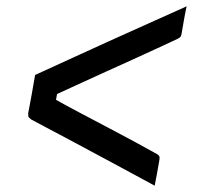

<svg xmlns="http://www.w3.org/2000/svg" viewBox="-20 -603 640 607"><path d="M91 -366Q144 -390 202.5 -417Q261 -444 323 -472Q385 -500 447.5 -528Q510 -556 570 -583Q565 -560 561.5 -539.5Q558 -519 554 -496Q553 -490 551 -487Q549 -484 541 -480Q513 -467 476.5 -450Q440 -433 399 -414.5Q358 -396 315 -376.5Q272 -357 229.5 -337.5Q187 -318 148 -300L164 -325L154 -271L147 -293Q188 -270 233.5 -246Q279 -222 323.5 -198.5Q368 -175 408 -153.5Q448 -132 478 -115Q483 -111 484 -108Q485 -105 484 -98Q481 -79 477 -58Q473 -37 469 -16Q405 -51 339.5 -86Q274 -121 209 -156Q144 -191 79 -225Q75 -228 72.5 -230.5Q70 -233 69.5 -236Q69 -239 69 -244Q75 -275 80.5 -306Q86 -337 91 -366Z"/></svg>

Font: Rec Mono Linear
Style: Italic
Weight: 400
Italic angle: -10°
Monospace: yes
Version: Version 1.085; ttfautohint (v1.8.4.7-5d5b)